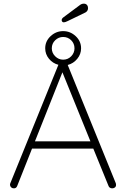

<svg xmlns="http://www.w3.org/2000/svg" viewBox="-20 -1029 689 1049"><path d="M614 -19Q614 -10 608 -5Q602 0 593 0Q586 0 580.5 -3.5Q575 -7 573 -13L489 -219L490 -217H155L74 -13Q69 0 56 0Q47 0 41.5 -5Q36 -10 35 -17Q34 -21 36 -27L299 -675Q268 -683 247.5 -708Q227 -733 227 -765Q227 -804 256.5 -831.5Q286 -859 325 -859Q364 -859 393.5 -831.5Q423 -804 423 -765Q423 -733 402 -707.5Q381 -682 350 -674L613 -27Q614 -24 614 -19ZM325 -703Q351 -703 369 -721.5Q387 -740 387 -765Q387 -791 369 -809Q351 -827 325 -827Q300 -827 281.5 -809Q263 -791 263 -765Q263 -740 281.5 -721.5Q300 -703 325 -703ZM171 -257H474L321 -634ZM317 -919Q317 -927 326 -934L416 -1001Q426 -1009 438 -1009Q449 -1009 455 -1002Q461 -995 461 -985Q461 -969 447 -961L350 -914Q336 -907 329 -907Q323 -907 320 -910.5Q317 -914 317 -919Z"/></svg>

Font: Quicksand Light
Style: Regular
Weight: 300
Designer: Andrew Paglinawan
Foundry: Andrew Paglinawan
Version: Version 3.000